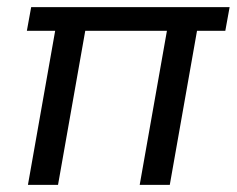

<svg xmlns="http://www.w3.org/2000/svg" viewBox="-20 -516 661 536"><path d="M58 0 134 -430H55L67 -496H621L609 -430H530L454 0H370L446 -430H218L142 0Z"/></svg>

Font: DM Sans 36pt
Style: Italic
Weight: 400
Italic angle: -10°
Designer: Colophon Foundry, Jonny Pinhorn
Foundry: Colophon Foundry
Version: Version 4.004;gftools[0.9.30]